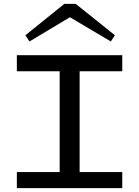

<svg xmlns="http://www.w3.org/2000/svg" viewBox="-20 -971 718 991"><path d="M391 -603V-83H611V0H67V-83H288V-603H67V-686H611V-603ZM111 -789 312 -951H371L573 -789L552 -757L341 -882L132 -757Z"/></svg>

Font: BioRhyme Expanded
Style: Regular
Weight: 400
Width: 7
Designer: Aoife Mooney
Foundry: Aoife Mooney Type
Version: Version 1.000